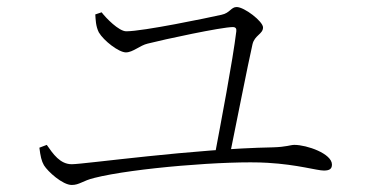

<svg xmlns="http://www.w3.org/2000/svg" viewBox="-20 -634 1040 546"><path d="M589 -183 632 -185C651 -278 685 -451 698 -508C704 -534 728 -537 728 -556C728 -573 675 -614 653 -614C637 -614 634 -597 610 -592C570 -583 387 -545 339 -545C318 -545 281 -583 269 -599L251 -593C252 -579 252 -560 261 -542C275 -518 318 -485 338 -485C358 -485 378 -505 400 -510C447 -522 610 -557 642 -557C650 -557 653 -553 652 -545C642 -462 608 -284 589 -183ZM184 -108C206 -108 215 -120 248 -128C358 -156 630 -178 741 -171C827 -166 881 -149 901 -149C916 -149 924 -153 924 -166C924 -197 853 -222 817 -222C806 -222 794 -216 756 -215C532 -211 220 -167 184 -167C151 -167 131 -196 113 -222L92 -214C95 -190 98 -176 105 -164C116 -146 158 -108 184 -108Z"/></svg>

Font: Source Han Serif TW VF
Style: Regular
Weight: 250
Designer: Ryoko NISHIZUKA 西塚涼子 (kana & ideographs); Frank Grießhammer (Latin, Greek & Cyrillic); Wenlong ZHANG 张文龙 (bopomofo); San
Foundry: Adobe
Version: Version 2.002;hotconv 1.1.0;makeotfexe 2.6.0